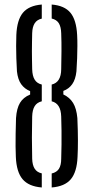

<svg xmlns="http://www.w3.org/2000/svg" viewBox="-20 -826 415 852"><path d="M50.3 -129.8Q49.4 -151.6 49.1 -176.6Q48.7 -201.6 49.4 -232.2Q50.1 -262.9 51.1 -302.1Q54 -345.2 68.7 -369.6Q83.4 -394.1 113.7 -406.5V-421.6Q89 -431.5 74 -452.4Q59.1 -473.4 55.2 -509.4Q53.5 -539.3 52.5 -567.6Q51.6 -596 51.6 -621.8Q51.6 -647.7 52.5 -670.6Q55.3 -737.5 81.7 -769.4Q108.2 -801.3 165.4 -805.9V-743.4Q144.1 -738.7 133.9 -722.7Q123.6 -706.6 122.8 -678.7Q122.4 -657.6 122 -637.9Q121.6 -618.2 121.6 -598.9Q121.6 -579.5 122 -559.8Q122.4 -540.1 122.8 -519.1Q123.6 -489.2 133.9 -472.5Q144.1 -455.9 165.4 -450.8V-376.5Q144.1 -371.4 133.9 -355Q123.6 -338.5 122.8 -308.6Q121.6 -259.6 121.6 -215.1Q121.6 -170.7 122.8 -121.7Q123.6 -93.4 133.9 -77.3Q144.1 -61.3 165.4 -56.6V5.9Q107.3 1.3 80.2 -30.8Q53.1 -62.9 50.3 -129.8ZM209.4 5.9V-56.2Q231.6 -61.3 241.6 -77.1Q251.6 -93 251.6 -121.7Q252.8 -154.6 253 -185Q253.2 -215.3 253 -245.7Q252.8 -276.1 251.6 -308.6Q250 -366.7 209.4 -376.5V-450.8Q251.2 -460.6 251.6 -519.1Q252.4 -561.3 252.8 -598.9Q253.2 -636.6 251.6 -678.7Q250.8 -707 241 -722.9Q231.2 -738.7 209.4 -743.8V-805.9Q266.3 -801.3 292.6 -769.4Q318.9 -737.5 322.3 -670.6Q323.6 -647.7 323.4 -621.8Q323.3 -596 322.3 -567.6Q321.3 -539.3 319.2 -509.4Q315.3 -473.4 300.4 -452.4Q285.5 -431.5 261.1 -422.6V-406.9Q289.4 -393.6 304.4 -369.1Q319.4 -344.6 323.3 -302.1Q325.8 -243.5 325.8 -203.1Q325.9 -162.8 324.1 -129.8Q321.3 -62.9 294.4 -30.8Q267.6 1.3 209.4 5.9Z"/></svg>

Font: Big Shoulders Stencil Thin
Style: Regular
Weight: 100
Designer: Patric King
Foundry: XO Type Co
Version: Version 2.001